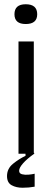

<svg xmlns="http://www.w3.org/2000/svg" viewBox="-20 -723 247 903"><path d="M67 0V-528H139V0ZM101 -610Q48 -610 48 -656Q48 -703 101 -703Q155 -703 155 -656Q155 -610 101 -610ZM143 155Q116 160 86 160Q56 160 34.5 148Q13 136 13 105Q13 70 41.5 47Q70 24 100 10V-4H141V0Q107 24 88.5 45Q70 66 70 80Q70 93 83.5 96.5Q97 100 114 98.5Q131 97 143 94Z"/></svg>

Font: Bricolage Grotesque 12pt Condensed Light
Style: Regular
Weight: 300
Width: 3
Designer: Mathieu Triay
Foundry: Atelier Triay
Version: Version 1.001; ttfautohint (v1.8.4.7-5d5b);gftools[0.9.33.de